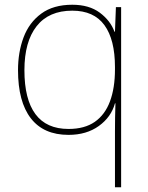

<svg xmlns="http://www.w3.org/2000/svg" viewBox="-20 -558 623 810"><path d="M465 -3Q465 -27 465.5 -62Q466 -97 467 -122H465Q449 -64 397 -26.5Q345 11 269 11Q164 11 110 -59Q56 -129 56 -262Q56 -338 79.5 -400.5Q103 -463 154 -500.5Q205 -538 285 -538Q356 -538 401 -504.5Q446 -471 463 -424H465L469 -528H491V232H465ZM269 -14Q337 -14 380 -44Q423 -74 444 -130.5Q465 -187 465 -265V-275Q465 -391 420.5 -452Q376 -513 285 -513Q186 -513 134.5 -447.5Q83 -382 83 -262Q83 -139 129.5 -76.5Q176 -14 269 -14Z"/></svg>

Font: Noto Sans Hebrew Thin
Style: Regular
Weight: 250
Designer: Monotype Design Team
Foundry: Monotype Imaging Inc.
Version: Version 2.003